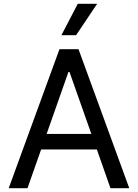

<svg xmlns="http://www.w3.org/2000/svg" viewBox="-20 -985 722 1005"><path d="M123.9 0 195.3 -202.8H486.9L558.2 0H656.6L391 -727.3H291.2L25.6 0ZM224.1 -284.1 338.1 -608H343.8L458.1 -284.1ZM301.5 -800.8H378.2L488.6 -965.2H387.1Z"/></svg>

Font: Margiela Sans Text
Style: Regular
Weight: 400
Designer: Stefan Endress, Andreas Faust
Version: Version 1.100;FEAKit 1.0